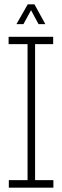

<svg xmlns="http://www.w3.org/2000/svg" viewBox="-20 -872 289 892"><path d="M108 0V-667L140 -701H143V-35L111 0ZM21 0V-35H108V0ZM111 0 143 -35H228V0ZM20 -667V-701H140L108 -667ZM143 -667V-701H227V-667ZM159 -760 110 -851 140 -852 190 -761V-760ZM57 -760V-761L109 -852H139L89 -760Z"/></svg>

Font: Foldit ExtraLight
Style: Regular
Weight: 250
Version: Version 1.003